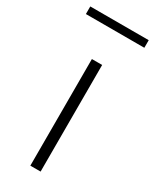

<svg xmlns="http://www.w3.org/2000/svg" viewBox="-224 -760 656 811"><g transform="rotate(30 103.5 -354.5)"><path d="M78 0V-520H128V0ZM-39 -672V-709H246V-672Z"/></g></svg>

Font: Oxford Sans
Style: Regular
Weight: 300
Designer: Matt McInerney, Pablo Impallari, Rodrigo Fuenzalida
Foundry: Matt McInerney, Pablo Impallari, Rodrigo Fuenzalida
Version: Version 3.000g; ttfautohint (v1.5) -l 8 -r 28 -G 28 -x 14 -D